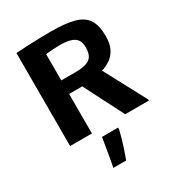

<svg xmlns="http://www.w3.org/2000/svg" viewBox="-225 -856 1165 1263"><g transform="rotate(-30 357.5 -224.5)"><path d="M87.9 0V-706.6Q130.1 -709.8 178 -711.8Q225.9 -713.8 271.7 -714.9Q317.6 -716 353 -716Q464 -716 529.6 -698Q595.2 -680 624.2 -635.1Q653.1 -590.2 652.8 -509.2Q652.8 -451.6 633.9 -414.5Q614.9 -377.3 584.2 -356.3Q553.5 -335.3 517.7 -324.5L686.3 -8.3V0H506.4L353.2 -300.1H253.5V0ZM253.5 -403H356.4Q410.7 -403 442.4 -413.1Q474.1 -423.1 488 -446.7Q501.9 -470.3 501.9 -511Q501.9 -547.5 487.1 -568.8Q472.4 -590.1 441 -599.6Q409.7 -609.1 359.8 -609.1Q336.1 -609.1 309.2 -607.2Q282.3 -605.4 253.5 -602.8ZM262.2 266.8Q265.1 253 268.8 232.8Q272.5 212.6 276.6 188.7Q280.8 164.8 285 140.3Q289.3 115.8 292.9 93.3Q296.6 70.7 299.5 52.8H422.6V54Q422.6 62.4 417.8 82.3Q413.1 102.1 405.7 127.8Q398.3 153.5 389.7 180.4Q381.1 207.2 372.9 230.1Q364.8 253 359.3 266.8Z"/></g></svg>

Font: Comme
Style: Regular
Weight: 400
Designer: Vernon Adams
Foundry: Vernon Adams
Version: Version 1.000;gftools[0.9.27]